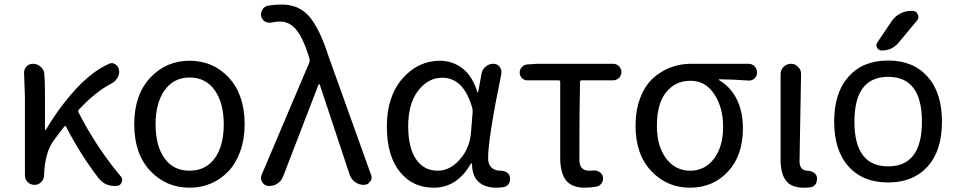

<svg xmlns="http://www.w3.org/2000/svg" viewBox="-20 -829 4277 861"><path d="M521.5 -38.1Q528.3 -30.3 528.3 -21.5Q528.3 -16.6 525.4 -11.7Q520.5 2.9 504.9 4.9Q499 4.9 494.1 4.9Q449.2 4.9 421.9 -30.3Q340.8 -135.7 276.4 -260.7Q273.4 -266.6 268.6 -261.7Q243.2 -229.5 221.7 -200.2Q180.7 -145.5 177.7 -43Q176.8 -24.4 164.6 -12.2Q152.3 0 134.8 0Q117.2 0 104.5 -12.2Q91.8 -24.4 91.8 -43V-393.6L87.9 -502.9Q87.9 -517.6 97.7 -529.3Q109.4 -543 127 -543Q146.5 -543 161.6 -530.3Q176.8 -517.6 178.7 -499Q181.6 -461.9 181.6 -416V-248Q181.6 -246.1 183.6 -246.1Q185.5 -246.1 186.5 -248Q247.1 -350.6 320.8 -430.2Q394.5 -509.8 468.8 -543Q475.6 -545.9 481.4 -545.9Q490.2 -545.9 498 -540Q512.7 -530.3 513.7 -513.7Q514.6 -510.7 514.6 -507.8Q514.6 -492.2 505.9 -478.5Q495.1 -461.9 477.5 -453.1Q410.2 -418.9 334 -337.9Q329.1 -332 332 -325.2Q413.1 -167 521.5 -38.1Z M830.1 12.7Q724.6 12.7 653.3 -63.5Q582 -139.6 582 -271.5Q582 -403.3 653.3 -480Q724.6 -556.6 830.6 -556.6Q936.5 -556.6 1006.8 -480Q1077.1 -403.3 1077.1 -271.5Q1077.1 -205.1 1057.6 -150.9Q1038.1 -96.7 1004.4 -61Q970.7 -25.4 926.3 -6.3Q881.8 12.7 830.1 12.7ZM983.4 -271.5Q983.4 -367.2 942.9 -424.3Q902.3 -481.4 830.6 -481.4Q758.8 -481.4 718.3 -424.3Q677.7 -367.2 677.7 -271.5Q677.7 -174.8 717.8 -119.1Q757.8 -63.5 830.1 -63.5Q902.3 -63.5 942.9 -119.1Q983.4 -174.8 983.4 -271.5Z M1249 -36.1Q1241.2 -16.6 1222.7 -4.9Q1207 4.9 1189.5 4.9Q1185.5 4.9 1182.6 4.9Q1165 2.9 1155.3 -12.7Q1150.4 -21.5 1150.4 -30.3Q1150.4 -38.1 1153.3 -44.9L1367.2 -548.8Q1370.1 -555.7 1368.2 -563.5L1364.3 -578.1Q1339.8 -656.2 1309.6 -694.3Q1279.3 -732.4 1234.4 -732.4Q1216.8 -732.4 1201.2 -728.5Q1185.5 -724.6 1171.4 -731Q1157.2 -737.3 1152.3 -752Q1150.4 -758.8 1150.4 -764.6Q1150.4 -774.4 1155.3 -783.2Q1163.1 -798.8 1178.7 -802.7Q1207 -808.6 1244.1 -808.6Q1322.3 -808.6 1368.7 -752.9Q1415 -697.3 1454.1 -574.2L1643.6 -45.9Q1646.5 -39.1 1646.5 -33.2Q1646.5 -23.4 1639.6 -14.6Q1629.9 0 1611.3 0Q1589.8 0 1572.3 -12.7Q1554.7 -25.4 1547.9 -45.9L1414.1 -449.2Q1413.1 -451.2 1411.1 -451.2Q1409.2 -451.2 1408.2 -449.2Z M1924.8 12.7Q1830.1 12.7 1772.5 -59.1Q1714.8 -130.9 1714.8 -261.7Q1714.8 -396.5 1784.7 -476.6Q1854.5 -556.6 1953.1 -556.6Q2008.8 -556.6 2053.7 -522.5Q2098.6 -488.3 2121.1 -415Q2121.1 -414.1 2122.6 -414.1Q2124 -414.1 2124 -415L2139.6 -499Q2142.6 -517.6 2157.7 -530.3Q2172.9 -543 2192.4 -543Q2210 -543 2220.7 -529.3Q2228.5 -519.5 2228.5 -506.8Q2228.5 -502.9 2228.5 -499Q2168.9 -210 2168.9 -119.1Q2168.9 -91.8 2184.1 -77.6Q2199.2 -63.5 2222.7 -63.5Q2224.6 -63.5 2225.6 -63.5Q2240.2 -63.5 2252.4 -56.2Q2264.6 -48.8 2266.6 -35.2Q2267.6 -31.2 2267.6 -26.4Q2267.6 -16.6 2262.7 -6.8Q2254.9 6.8 2240.2 9.8Q2223.6 12.7 2204.1 12.7Q2154.3 12.7 2125.5 -14.2Q2096.7 -41 2096.7 -94.7Q2096.7 -96.7 2094.7 -96.7Q2092.8 -96.7 2091.8 -95.7Q2030.3 12.7 1924.8 12.7ZM1943.4 -63.5Q1997.1 -63.5 2041.5 -113.3Q2085.9 -163.1 2091.8 -232.4L2099.6 -328.1Q2099.6 -335 2098.6 -341.8Q2060.5 -480.5 1962.9 -480.5Q1900.4 -480.5 1855.5 -422.9Q1810.5 -365.2 1810.5 -262.7Q1810.5 -168 1845.2 -115.7Q1879.9 -63.5 1943.4 -63.5Z M2603.5 12.7Q2543.9 12.7 2518.1 -20.5Q2492.2 -53.7 2492.2 -122.1V-461.9Q2492.2 -468.8 2485.4 -468.8H2344.7Q2330.1 -468.8 2320.3 -479Q2310.5 -489.3 2310.5 -503.9Q2310.5 -517.6 2320.3 -528.3Q2330.1 -539.1 2344.7 -540L2388.7 -543H2729.5Q2744.1 -543 2755.4 -532.2Q2766.6 -521.5 2766.6 -505.9Q2766.6 -490.2 2755.4 -479.5Q2744.1 -468.8 2729.5 -468.8H2588.9Q2581.1 -468.8 2581.1 -461.9Q2578.1 -340.8 2578.1 -116.2Q2578.1 -87.9 2589.4 -75.7Q2600.6 -63.5 2623 -63.5Q2631.8 -63.5 2641.6 -64.5Q2656.2 -65.4 2668.5 -57.6Q2680.7 -49.8 2683.6 -36.1Q2686.5 -20.5 2678.2 -7.8Q2669.9 4.9 2655.3 7.8Q2628.9 12.7 2603.5 12.7Z M3074.2 12.7Q2971.7 12.7 2900.9 -61.5Q2830.1 -135.7 2830.1 -264.6Q2830.1 -334 2850.6 -388.7Q2871.1 -443.4 2906.2 -476.1Q2941.4 -508.8 2985.4 -525.9Q3029.3 -543 3078.1 -543H3335.9Q3352.5 -543 3363.8 -531.7Q3375 -520.5 3375 -503.9Q3375 -488.3 3363.8 -477.5Q3352.5 -466.8 3336.9 -467.8Q3268.6 -472.7 3206.1 -473.6Q3204.1 -473.6 3204.1 -471.7Q3204.1 -469.7 3206.1 -468.8Q3255.9 -439.5 3283.7 -384.3Q3311.5 -329.1 3311.5 -253.9Q3311.5 -130.9 3244.1 -59.1Q3176.8 12.7 3074.2 12.7ZM3075.2 -63.5Q3140.6 -63.5 3181.6 -117.2Q3222.7 -170.9 3222.7 -260.7Q3222.7 -346.7 3183.1 -406.7Q3143.6 -466.8 3076.2 -466.8Q3008.8 -466.8 2967.3 -415.5Q2925.8 -364.3 2925.8 -264.6Q2925.8 -172.9 2967.3 -118.2Q3008.8 -63.5 3075.2 -63.5Z M3584 12.7Q3529.3 12.7 3504.9 -18.6Q3480.5 -49.8 3480.5 -113.3V-497.1Q3480.5 -515.6 3494.1 -529.3Q3507.8 -543 3526.9 -543Q3545.9 -543 3558.6 -529.3Q3572.3 -516.6 3572.3 -498L3565.4 -106.4Q3565.4 -63.5 3602.5 -63.5Q3617.2 -62.5 3628.9 -55.2Q3640.6 -47.9 3643.6 -34.2Q3643.6 -30.3 3643.6 -25.4Q3643.6 -14.6 3638.7 -4.9Q3630.9 7.8 3616.2 10.7Q3601.6 12.7 3584 12.7Z M3811.5 -283.2Q3811.5 -83 3962.9 -83Q4114.3 -83 4114.3 -283.7Q4114.3 -484.4 3962.9 -484.4Q3811.5 -484.4 3811.5 -283.2ZM4140.6 -83Q4075.2 -10.7 3962.4 -10.7Q3849.6 -10.7 3785.2 -82.5Q3720.7 -154.3 3720.7 -283.7Q3720.7 -413.1 3785.2 -485.4Q3849.6 -557.6 3962.4 -557.6Q4075.2 -557.6 4139.6 -485.4Q4204.1 -413.1 4204.1 -283.7Q4204.1 -154.3 4140.6 -83ZM3977.5 -732.4Q3992.2 -754.9 4016.1 -767.6Q4040 -780.3 4067.4 -780.3H4071.3Q4088.9 -780.3 4095.7 -764.6Q4098.6 -758.8 4098.6 -752.9Q4098.6 -744.1 4091.8 -736.3L4008.8 -636.7Q3979.5 -602.5 3934.6 -602.5Q3919.9 -602.5 3913.1 -615.2Q3910.2 -621.1 3910.2 -627Q3910.2 -632.8 3915 -639.6Z"/></svg>

Font: Gen Jyuu Gothic P Regular
Style: Regular
Weight: 400
Designer: [Source Han Sans]
Ryoko NISHIZUKA  (kana & ideographs); Paul D. Hunt (Latin, Greek & Cyrillic); Wenlong ZHANG  (bopomofo
Version: Version 1.002.20150607